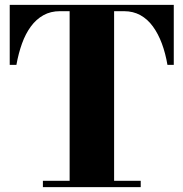

<svg xmlns="http://www.w3.org/2000/svg" viewBox="-20 -770 755 790"><path d="M156.5 0V-26H266.5V-724H226.5Q188.5 -724 158.8 -707.5Q129 -691 107 -661Q85 -631 70.5 -590.8Q56 -550.5 47.5 -503H20V-750H695V-503H669Q661 -550.5 646 -590.8Q631 -631 609.2 -661Q587.5 -691 557.8 -707.5Q528 -724 490 -724H449.5V-26H559V0Z"/></svg>

Font: Bodoni Moda 9pt ExtraBold
Style: Regular
Weight: 800
Designer: Owen Earl
Foundry: indestructible type
Version: Version 2.005